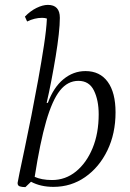

<svg xmlns="http://www.w3.org/2000/svg" viewBox="-20 -754 533 786"><path d="M84 12Q70 12 61 9Q52 6 52 -5Q52 -8 60 -46.5Q68 -85 81 -146Q94 -207 108.5 -280.5Q123 -354 136.5 -428.5Q150 -503 160 -568.5Q170 -634 172 -678Q164 -681 152 -681Q122 -681 91 -666L82 -686Q104 -709 129.5 -721.5Q155 -734 176 -734Q225 -734 225 -681Q225 -654 220.5 -613Q216 -572 208 -523.5Q200 -475 190.5 -425.5Q181 -376 171 -333H176Q199 -396 239.5 -429.5Q280 -463 330 -463Q389 -463 421 -419Q453 -375 453 -294Q453 -207 419.5 -138Q386 -69 328.5 -29Q271 11 199 11Q146 11 107 -10ZM301 -423Q257 -423 225.5 -383.5Q194 -344 169 -257.5Q144 -171 122 -30Q135 -24 153 -20.5Q171 -17 193 -17Q248 -17 291 -52Q334 -87 359 -147.5Q384 -208 384 -286Q384 -344 364.5 -383.5Q345 -423 301 -423Z"/></svg>

Font: Petrona Light
Style: Italic
Weight: 300
Italic angle: -9°
Designer: Ringo R. Seeber
Foundry: Ringo R. Seeber
Version: Version 2.001; ttfautohint (v1.8.3)